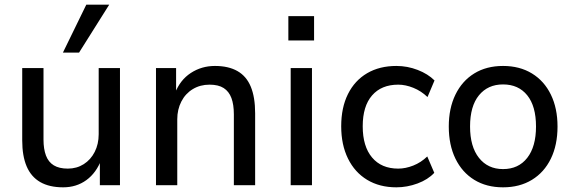

<svg xmlns="http://www.w3.org/2000/svg" viewBox="-20 -792 2452 821"><path d="M250 9Q191 9 152 -13.5Q113 -36 94 -80.5Q75 -125 75 -192V-501H166V-195Q166 -155 176.5 -127Q187 -99 210 -85Q233 -71 270 -71Q308 -71 338 -90Q368 -109 385 -142.5Q402 -176 402 -218V-501H493V0H407V-111H414Q392 -53 349.5 -22Q307 9 250 9ZM249 -567 349 -772H447L318 -567Z M647 0V-501H733V-393H728Q750 -450 796 -480Q842 -510 899 -510Q957 -510 995.5 -488Q1034 -466 1052.5 -421Q1071 -376 1071 -308V0H980V-303Q980 -345 969.5 -373Q959 -401 936.5 -415.5Q914 -430 876 -430Q836 -430 804.5 -411Q773 -392 755.5 -358Q738 -324 738 -282V0Z M1213 -619V-723H1323V-619ZM1223 0V-501H1314V0Z M1675 9Q1603 9 1550 -23Q1497 -55 1468 -114Q1439 -173 1439 -252Q1439 -332 1468 -390Q1497 -448 1550 -479Q1603 -510 1675 -510Q1722 -510 1766 -493Q1810 -476 1838 -448L1808 -377Q1781 -403 1747.5 -416.5Q1714 -430 1683 -430Q1611 -430 1571 -384Q1531 -338 1531 -252Q1531 -166 1571 -118.5Q1611 -71 1683 -71Q1714 -71 1747 -84Q1780 -97 1807 -123L1837 -53Q1810 -24 1765.5 -7.5Q1721 9 1675 9Z M2131 9Q2060 9 2008 -23Q1956 -55 1927.5 -113.5Q1899 -172 1899 -251Q1899 -329 1927.5 -387.5Q1956 -446 2008 -478Q2060 -510 2131 -510Q2202 -510 2254.5 -478Q2307 -446 2335.5 -387.5Q2364 -329 2364 -251Q2364 -172 2335.5 -113.5Q2307 -55 2254.5 -23Q2202 9 2131 9ZM2131 -69Q2197 -69 2234.5 -117Q2272 -165 2272 -251Q2272 -338 2234.5 -384.5Q2197 -431 2131 -431Q2066 -431 2028 -384.5Q1990 -338 1990 -251Q1990 -165 2028 -117Q2066 -69 2131 -69Z"/></svg>

Font: Nunitoga
Style: Medium
Weight: 500
Designer: Vernon Adams
Foundry: Vernon Adams
Version: Version 1.0